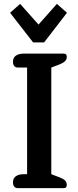

<svg xmlns="http://www.w3.org/2000/svg" viewBox="-20 -972 401 992"><path d="M208 -753H151L32 -906L84 -952L179 -845L274 -952L326 -906ZM72 0Q60 0 53.5 -8Q47 -16 47 -30Q47 -51 62 -61.5Q77 -72 103 -72H120V-623H72Q60 -623 53.5 -631Q47 -639 47 -653Q47 -674 62 -684.5Q77 -695 102 -695H308Q318 -695 321.5 -690.5Q325 -686 325 -678Q325 -665 316 -656Q307 -647 287 -639L245 -623V-72L287 -56Q308 -48 316.5 -39Q325 -30 325 -17Q325 -9 321.5 -4.5Q318 0 308 0Z"/></svg>

Font: Maitree Semibold
Style: Regular
Weight: 600
Designer: CadsonDemak Team
Foundry: CadsonDemak
Version: Version 1.010